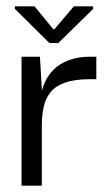

<svg xmlns="http://www.w3.org/2000/svg" viewBox="-20 -586 342 606"><path d="M48 0V-407H106L113 -290L112 -202V0ZM112 -190 109 -279Q111 -302 121 -325Q131 -348 149.5 -366.5Q168 -385 197 -396Q226 -407 265 -407H284V-336H264Q216 -336 186 -325.5Q156 -315 140 -295.5Q124 -276 118 -249Q112 -222 112 -190ZM136 -450 27 -558V-566H89L148 -494H152L213 -566H274V-558L164 -450Z"/></svg>

Font: Darker Grotesque Medium
Style: Regular
Weight: 500
Designer: Gabriel Lam
Foundry: TypeRant
Version: Version 1.000;gftools[0.9.28]